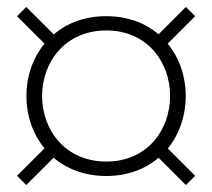

<svg xmlns="http://www.w3.org/2000/svg" viewBox="-20 -661 610 552"><path d="M29 -155.5 55.5 -129 134 -207.5C172.5 -175 224 -155 285.5 -155C346.5 -155 398 -175 436 -207.5L514.5 -129L541 -155.5L462.5 -234C495.5 -275 514 -328 514 -385C514 -442 495.5 -495 462 -535.5L541 -614.5L514.5 -641L436 -562.5C397.5 -595 346.5 -614.5 285.5 -614.5C224 -614.5 173 -595 134.5 -562L55.5 -641L29 -614.5L108 -535.5C74.5 -495 56 -442 56 -385C56 -328 74.5 -275 108 -234.5ZM101 -385C101 -484 169 -573.5 285.5 -573.5C402 -573.5 469 -484 469 -385C469 -286 402 -196.5 285.5 -196.5C169 -196.5 101 -286 101 -385Z"/></svg>

Font: Bodoni* 06
Style: Bold
Weight: 700
Version: Version 2.2